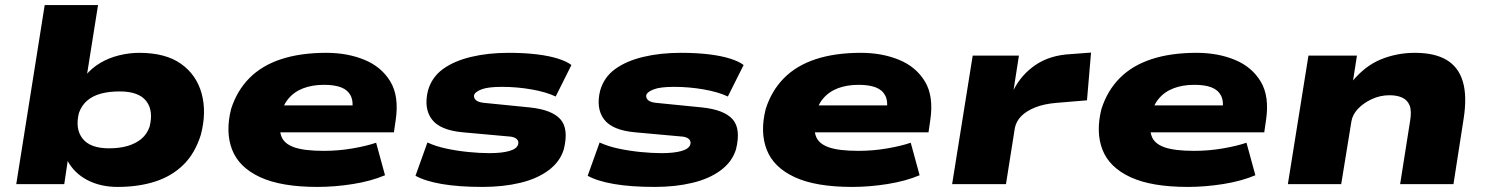

<svg xmlns="http://www.w3.org/2000/svg" viewBox="-20 -725 5866 756"><path d="M443 11Q375 11 323 -16.5Q271 -44 245 -94H247L233 0H44L156 -705H366L322 -428H317Q341 -457 374.5 -477Q408 -497 448.5 -507Q489 -517 528 -517Q632 -517 693 -473.5Q754 -430 774 -356.5Q794 -283 771 -195Q748 -121 702 -76Q656 -31 590.5 -10Q525 11 443 11ZM409 -141Q451 -141 483 -150.5Q515 -160 537 -178.5Q559 -197 569 -226Q585 -290 555.5 -327.5Q526 -365 451 -365Q410 -365 378 -356.5Q346 -348 324 -329.5Q302 -311 291 -281Q275 -218 305 -179.5Q335 -141 409 -141Z M1230 11Q1087 11 1004 -27.5Q921 -66 894 -135.5Q867 -205 890 -296Q913 -368 962 -417.5Q1011 -467 1087 -492Q1163 -517 1265 -517Q1348 -517 1415 -489.5Q1482 -462 1517 -404Q1552 -346 1538 -252L1531 -204H1045L1062 -310H1389L1367 -289Q1372 -327 1360.5 -349Q1349 -371 1323 -381Q1297 -391 1256 -391Q1209 -391 1173 -377Q1137 -363 1114 -334.5Q1091 -306 1084 -262L1085 -267Q1077 -221 1087 -190.5Q1097 -160 1137 -145.5Q1177 -131 1255 -131Q1312 -131 1367.5 -140.5Q1423 -150 1461 -163L1496 -35Q1442 -12 1370.5 -0.5Q1299 11 1230 11Z M1880 11Q1786 11 1719.5 -0.5Q1653 -12 1616 -33L1663 -164Q1695 -149 1737 -140Q1779 -131 1824 -126.5Q1869 -122 1907 -122Q1956 -122 1985.5 -130.5Q2015 -139 2020 -156Q2024 -169 2014 -178Q2004 -187 1980 -188L1803 -204Q1713 -212 1680.5 -255Q1648 -298 1665 -368Q1680 -421 1724 -453Q1768 -485 1835 -501Q1902 -517 1983 -517Q2045 -517 2094 -511Q2143 -505 2177.5 -494Q2212 -483 2230 -469L2168 -345Q2130 -363 2072.5 -373Q2015 -383 1957 -383Q1902 -383 1877 -373.5Q1852 -364 1847 -352Q1844 -340 1854 -330.5Q1864 -321 1896 -319L2066 -302Q2153 -293 2186.5 -255.5Q2220 -218 2200 -137Q2185 -88 2140 -54.5Q2095 -21 2028 -5Q1961 11 1880 11Z M2558 11Q2464 11 2397.5 -0.5Q2331 -12 2294 -33L2341 -164Q2373 -149 2415 -140Q2457 -131 2502 -126.5Q2547 -122 2585 -122Q2634 -122 2663.5 -130.5Q2693 -139 2698 -156Q2702 -169 2692 -178Q2682 -187 2658 -188L2481 -204Q2391 -212 2358.5 -255Q2326 -298 2343 -368Q2358 -421 2402 -453Q2446 -485 2513 -501Q2580 -517 2661 -517Q2723 -517 2772 -511Q2821 -505 2855.5 -494Q2890 -483 2908 -469L2846 -345Q2808 -363 2750.5 -373Q2693 -383 2635 -383Q2580 -383 2555 -373.5Q2530 -364 2525 -352Q2522 -340 2532 -330.5Q2542 -321 2574 -319L2744 -302Q2831 -293 2864.5 -255.5Q2898 -218 2878 -137Q2863 -88 2818 -54.5Q2773 -21 2706 -5Q2639 11 2558 11Z M3335 11Q3192 11 3109 -27.5Q3026 -66 2999 -135.5Q2972 -205 2995 -296Q3018 -368 3067 -417.5Q3116 -467 3192 -492Q3268 -517 3370 -517Q3453 -517 3520 -489.5Q3587 -462 3622 -404Q3657 -346 3643 -252L3636 -204H3150L3167 -310H3494L3472 -289Q3477 -327 3465.5 -349Q3454 -371 3428 -381Q3402 -391 3361 -391Q3314 -391 3278 -377Q3242 -363 3219 -334.5Q3196 -306 3189 -262L3190 -267Q3182 -221 3192 -190.5Q3202 -160 3242 -145.5Q3282 -131 3360 -131Q3417 -131 3472.5 -140.5Q3528 -150 3566 -163L3601 -35Q3547 -12 3475.5 -0.5Q3404 11 3335 11Z M3729 0 3810 -506H3992L3971 -371Q4002 -432 4058.5 -470Q4115 -508 4197 -512L4276 -518L4260 -330L4140 -320Q4091 -316 4056 -302Q4021 -288 4001 -267.5Q3981 -247 3976 -221L3941 0Z M4657 11Q4514 11 4431 -27.5Q4348 -66 4321 -135.5Q4294 -205 4317 -296Q4340 -368 4389 -417.5Q4438 -467 4514 -492Q4590 -517 4692 -517Q4775 -517 4842 -489.5Q4909 -462 4944 -404Q4979 -346 4965 -252L4958 -204H4472L4489 -310H4816L4794 -289Q4799 -327 4787.5 -349Q4776 -371 4750 -381Q4724 -391 4683 -391Q4636 -391 4600 -377Q4564 -363 4541 -334.5Q4518 -306 4511 -262L4512 -267Q4504 -221 4514 -190.5Q4524 -160 4564 -145.5Q4604 -131 4682 -131Q4739 -131 4794.5 -140.5Q4850 -150 4888 -163L4923 -35Q4869 -12 4797.5 -0.5Q4726 11 4657 11Z M5051 0 5132 -506H5323L5307 -404H5304Q5355 -466 5418 -491.5Q5481 -517 5551 -517Q5629 -517 5676 -489Q5723 -461 5740 -403.5Q5757 -346 5743 -257L5703 0H5493L5532 -247Q5539 -288 5530.5 -309.5Q5522 -331 5501.5 -340.5Q5481 -350 5451 -350Q5414 -350 5381 -334.5Q5348 -319 5326.5 -296Q5305 -273 5301 -246L5261 0Z"/></svg>

Font: Nunito Sans 7pt Expanded Black
Style: Italic
Weight: 900
Width: 7
Italic angle: -9°
Designer: Vernon Adams
Foundry: Vernon Adams
Version: Version 3.101;gftools[0.9.27]